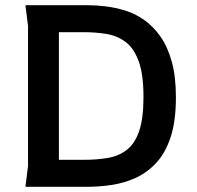

<svg xmlns="http://www.w3.org/2000/svg" viewBox="-20 -720 759 740"><path d="M78 0 88 -80V-620L78 -700H316Q349 -700 387 -695.5Q425 -691 463.5 -679Q502 -667 536.5 -642.5Q571 -618 598.5 -579Q626 -540 642 -482.5Q658 -425 658 -345Q658 -253 637.5 -191Q617 -129 581 -91Q545 -53 501 -33.5Q457 -14 409 -7Q361 0 316 0ZM207 -104H302Q354 -104 396.5 -111.5Q439 -119 469.5 -143Q500 -167 516.5 -215.5Q533 -264 533 -346Q533 -435 514 -485.5Q495 -536 462.5 -559.5Q430 -583 388.5 -589.5Q347 -596 302 -596H207Z"/></svg>

Font: AR One Sans SemiBold
Style: Regular
Weight: 600
Designer: Niteesh Yadav
Foundry: Niteesh Yadav
Version: Version 1.001;gftools[0.9.33]